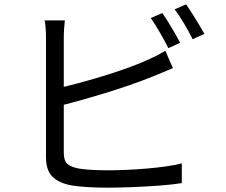

<svg xmlns="http://www.w3.org/2000/svg" viewBox="-20 -844 1040 885"><path d="M728 -784Q741 -766 756 -741.5Q771 -717 785.5 -692Q800 -667 810 -647L756 -622Q741 -653 718 -692.5Q695 -732 675 -761ZM838 -824Q851 -805 867 -780Q883 -755 897.5 -730.5Q912 -706 922 -688L868 -663Q852 -696 829 -734.5Q806 -773 785 -801ZM279 -750Q277 -733 275.5 -711.5Q274 -690 274 -669Q274 -656 274 -617.5Q274 -579 274 -525.5Q274 -472 274 -412.5Q274 -353 274 -298Q274 -243 274 -201.5Q274 -160 274 -141Q274 -103 290.5 -88.5Q307 -74 344 -67Q368 -63 403.5 -61Q439 -59 476 -59Q516 -59 562 -61Q608 -63 655.5 -67Q703 -71 745 -77Q787 -83 818 -91V0Q775 7 714.5 11.5Q654 16 590.5 18.5Q527 21 472 21Q428 21 385.5 18.5Q343 16 312 11Q254 1 223 -28.5Q192 -58 192 -119Q192 -144 192 -189Q192 -234 192 -292Q192 -350 192 -410.5Q192 -471 192 -525Q192 -579 192 -617.5Q192 -656 192 -669Q192 -682 191.5 -696Q191 -710 189.5 -724.5Q188 -739 186 -750ZM237 -435Q282 -445 336.5 -459.5Q391 -474 447.5 -491Q504 -508 557.5 -527Q611 -546 654 -565Q677 -575 699 -586Q721 -597 742 -610L777 -530Q756 -521 730.5 -510.5Q705 -500 683 -491Q636 -472 578.5 -452Q521 -432 460 -413.5Q399 -395 341.5 -379Q284 -363 237 -352Z"/></svg>

Font: Farlight84_Sys_V01
Style: Regular
Weight: 400
Designer: Ryoko NISHIZUKA  (kana, bopomofo & ideographs); Paul D. Hunt (Latin, Greek & Cyrillic); Sandoll Communications , Soo-you
Foundry: Adobe
Version: Version 2.004;October 29, 2024;FontCreator 14.0.0.2814 64-bi